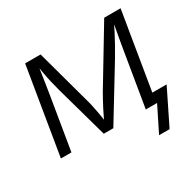

<svg xmlns="http://www.w3.org/2000/svg" viewBox="-151 -710 1057 1036"><g transform="rotate(-30 377.5 -192.5)"><path d="M35.6 0 125 -541H221.2L314.9 -198.2Q321.3 -175.8 325.4 -155.5Q329.6 -135.3 333 -116.7Q336.4 -98.1 339.4 -80.3Q342.3 -62.5 344.7 -44.9H332Q340.8 -63.5 349.4 -81.3Q357.9 -99.1 367.4 -117.7Q377 -136.2 387.7 -156.2Q398.4 -176.3 411.1 -198.2L617.7 -541H719.7L630.4 0H564.5L617.7 -320.8Q621.6 -344.2 625.7 -368.4Q629.9 -392.6 634 -416.5Q638.2 -440.4 642.6 -464.1Q647 -487.8 650.9 -510.3H659.2Q643.1 -476.1 627.7 -446.3Q612.3 -416.5 595.7 -386.5Q579.1 -356.4 558.1 -321.3L362.3 0H302.7L212.9 -321.3Q203.6 -356.4 196.5 -386Q189.5 -415.5 184.3 -445.6Q179.2 -475.6 173.8 -510.3H183.1Q179.7 -486.3 176.3 -462.9Q172.9 -439.5 169.2 -416.3Q165.5 -393.1 161.9 -369.4Q158.2 -345.7 154.3 -320.8L101.1 0ZM557.1 156.2 634.8 0H592.8L603 -61H729.5L622.6 156.2Z"/></g></svg>

Font: Inter 17pt Light
Style: Italic
Weight: 300
Italic angle: -9.3988°
Version: Version 4.001;git-66647c0bb